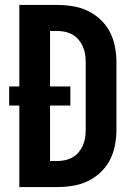

<svg xmlns="http://www.w3.org/2000/svg" viewBox="-20 -755 540 775"><path d="M58 0V-329H17V-406H58V-735H211Q242 -735 273.5 -730Q305 -725 333.5 -711.5Q362 -698 385.5 -676Q409 -654 423.5 -626Q438 -598 444 -566.5Q450 -535 450 -504V-231Q450 -200 444 -168.5Q438 -137 423.5 -109Q409 -81 385.5 -59Q362 -37 333.5 -23.5Q305 -10 273.5 -5Q242 0 211 0ZM182 -105H211Q227 -105 243 -108.5Q259 -112 273 -120Q287 -128 297.5 -140.5Q308 -153 314.5 -168Q321 -183 323.5 -199Q326 -215 326 -231V-504Q326 -520 323.5 -536Q321 -552 314.5 -567Q308 -582 297.5 -594.5Q287 -607 273 -615Q259 -623 243 -626.5Q227 -630 211 -630H182V-406H264V-329H182Z"/></svg>

Font: Iosevka Term Curly Extrabold
Style: Regular
Weight: 800
Designer: Belleve Invis
Foundry: Belleve Invis
Version: Version 32.3.0